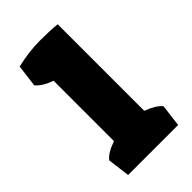

<svg xmlns="http://www.w3.org/2000/svg" viewBox="-167 -569 626 626"><g transform="rotate(-45 146.0 -256.5)"><path d="M27.8 -422.9 37.6 -500Q94.2 -513.2 142.1 -513.2Q166 -513.2 186 -512.5Q206.1 -511.7 222.7 -509.8V-110.8Q261.7 -96.2 277.8 -77.1L268.1 0H37.6L27.8 -77.1Q41.5 -96.2 83 -110.8V-389.2Q47.4 -400.9 27.8 -422.9Z"/></g></svg>

Font: Odor Mean Chey
Style: Regular
Weight: 400
Designer: Danh Hong
Version: Version 8.002; ttfautohint (v1.8.3)